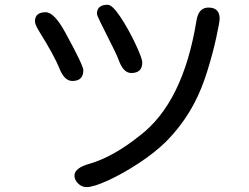

<svg xmlns="http://www.w3.org/2000/svg" viewBox="-20 -723 1040 802"><path d="M574.2 -461.9Q574.2 -418 528.3 -418Q495.1 -418 475.6 -472.7Q467.8 -495.1 424.8 -579.1Q417 -593.8 400.9 -627Q384.8 -660.2 384.8 -665Q384.8 -703.1 429.7 -703.1Q449.2 -703.1 482.9 -652.3Q516.6 -601.6 545.4 -540.5Q574.2 -479.5 574.2 -461.9ZM897.5 -644.5Q897.5 -631.8 883.3 -565.9Q869.1 -500 845.2 -423.8Q821.3 -347.7 792 -293Q745.1 -203.1 671.9 -129.9Q626 -85 559.1 -41Q492.2 2.9 431.2 30.8Q370.1 58.6 341.8 58.6Q321.3 58.6 306.2 43.5Q291 28.3 291 10.7Q291 -21.5 354.5 -39.1Q454.1 -68.4 563.5 -156.2Q745.1 -293.9 800.8 -637.7Q809.6 -691.4 850.6 -691.4Q897.5 -691.4 897.5 -644.5ZM253.9 -585Q328.1 -449.2 328.1 -429.7Q328.1 -384.8 282.2 -384.8Q249 -384.8 228.5 -436.5Q207 -490.2 145.5 -588.9Q126 -620.1 126 -633.8Q126 -671.9 170.9 -671.9Q207 -671.9 253.9 -585Z"/></svg>

Font: jf-openhuninn-1.1
Style: Regular
Weight: 400
Designer: [Kosugi Maru]
      Designed by Motoya company      

      [Varela Round]
      Joe Prince(Latin component); Avraham Co
Foundry: justfont CO.,LTD.
Version: 1.1